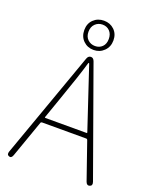

<svg xmlns="http://www.w3.org/2000/svg" viewBox="-172 -1051 918 1147"><g transform="rotate(20 287.0 -477.5)"><path d="M30 0Q13 -6 21 -28L263 -706Q270 -726 287 -726Q303 -726 310 -706L553 -29Q561 -6 543 0Q525 6 517 -16L435 -252Q433 -258 427 -258H146Q139 -258 137 -252L54 -17Q46 6 30 0ZM152 -295Q150 -290 155 -290H417Q422 -290 420 -295L291 -682Q289 -688 287 -688Q285 -688 283 -682Q258 -596 201 -435ZM286 -770Q247 -770 220.5 -796Q194 -822 194 -863.5Q194 -905 220.5 -930.5Q247 -956 286.5 -956Q326 -956 352.5 -930.5Q379 -905 379 -864Q379 -823 352 -796.5Q325 -770 286 -770ZM286.5 -795Q314 -795 332 -813Q350 -831 350 -862.5Q350 -894 332 -912.5Q314 -931 286.5 -931Q259 -931 240 -912.5Q221 -894 221 -862.5Q221 -831 240 -813Q259 -795 286.5 -795Z"/></g></svg>

Font: Resource Han Rounded JP ExtraLight
Style: Regular
Weight: 250
Designer: Cyano Hao (round all glyphs); Ryoko NISHIZUKA 西塚涼子 (kana, bopomofo & ideographs); Paul D. Hunt (Latin, Greek & Cyrillic)
Foundry: Cyano Hao
Version: 0.990